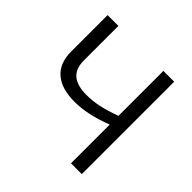

<svg xmlns="http://www.w3.org/2000/svg" viewBox="-180 -881 1049 1049"><g transform="rotate(45 344.5 -357.0)"><path d="M284.7 -251Q183.6 -251 130.4 -296.9Q77.1 -342.8 77.1 -432.6V-713.9H160.6V-446.3Q160.6 -384.3 196 -354Q231.4 -323.7 303.2 -323.7Q349.1 -323.7 394 -332.8Q439 -341.8 508.3 -366.7V-713.9H591.8V0H508.3V-299.3Q384.3 -251 284.7 -251Z"/></g></svg>

Font: Viking Open Sans
Style: Regular
Weight: 400
Foundry: Ascender Corporation
Version: Version 2.001